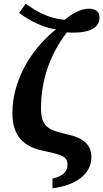

<svg xmlns="http://www.w3.org/2000/svg" viewBox="-20 -813 557 1036"><path d="M46.9 -204.1Q46.9 -266.1 63.2 -327.6Q79.6 -389.2 109.9 -447.3Q140.1 -505.4 183.8 -558.1Q227.5 -610.8 282.2 -654.8Q257.8 -657.7 231.9 -665.8Q206.1 -673.8 180.4 -685.5Q154.8 -697.3 129.9 -711.9Q105 -726.6 83 -743.2L119.1 -793Q140.6 -776.9 164.1 -762.5Q187.5 -748 213.4 -736.3Q239.3 -724.6 267.8 -716.8Q296.4 -709 328.1 -706.1Q339.8 -715.8 355 -726.3Q370.1 -736.8 387.2 -745.6Q404.3 -754.4 422.4 -760.3Q440.4 -766.1 459 -766.1Q486.3 -766.1 501.7 -754.2Q517.1 -742.2 517.1 -720.2Q517.1 -701.7 509.5 -686.5Q502 -671.4 485.1 -660.4Q468.3 -649.4 441.9 -643.3Q415.5 -637.2 377.9 -637.2Q369.6 -637.2 360.1 -637.2Q350.6 -637.2 340.8 -638.2Q303.7 -590.3 277.3 -539.8Q251 -489.3 234.1 -437.5Q217.3 -385.7 209.2 -333.5Q201.2 -281.2 201.2 -230Q201.2 -189 210 -165Q218.8 -141.1 237.3 -126.5Q255.9 -111.8 284.9 -103.3Q314 -94.7 355 -85Q414.1 -71.3 443.6 -42Q473.1 -12.7 473.1 36.1Q473.1 65.4 460.7 92.3Q448.2 119.1 422.4 141.6Q396.5 164.1 356.9 179.9Q317.4 195.8 263.2 203.1V150.9Q286.6 145 302 137.5Q317.4 129.9 326.9 120.4Q336.4 110.8 340.3 99.6Q344.2 88.4 344.2 75.2Q344.2 60.5 338.9 50Q333.5 39.6 319.8 31.5Q306.2 23.4 282.7 16.8Q259.3 10.3 223.1 2.9Q179.7 -5.4 147 -20.8Q114.3 -36.1 91.8 -61Q69.3 -85.9 58.1 -121.1Q46.9 -156.2 46.9 -204.1Z"/></svg>

Font: Droids
Style: b
Weight: 700
Foundry: Ascender Corporation
Version: Version 1.00 build 113